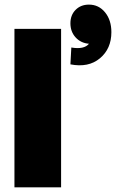

<svg xmlns="http://www.w3.org/2000/svg" viewBox="-20 -804 504 824"><path d="M42 0V-680.2H242.2V0ZM286.1 -600.1Q340.8 -590.8 361.8 -616.2Q326.7 -619.1 304.4 -643.6Q282.2 -668 282.2 -704.1Q282.2 -739.3 304.4 -761.7Q326.7 -784.2 361.8 -784.2Q403.8 -784.2 430.9 -751Q458 -717.8 458 -666Q458 -594.7 408.7 -553.7Q359.4 -512.7 282.2 -527.8Z"/></svg>

Font: Apfel Grotezk Satt
Style: Regular
Weight: 900
Designer: Luigi Gorlero
Foundry: © 2023, Luigi Gorlero & Collletttivo
Version: Version 2.000;Glyphs 3.2 (3217)